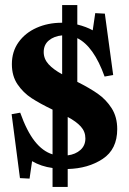

<svg xmlns="http://www.w3.org/2000/svg" viewBox="-20 -660 512 760"><path d="M188 -49V-226Q138 -250 105 -271.5Q72 -293 49.5 -326Q27 -359 27 -406Q27 -456 53.5 -493Q80 -530 125 -550Q170 -570 225 -570H226V-640H286V-563Q322 -554 347 -540L357 -608L395 -606L428 -363L394 -357Q351 -477 286 -509V-336Q334 -312 367 -289Q400 -266 422 -231.5Q444 -197 444 -149Q444 -69 386.5 -31Q329 7 248 9V80H188V5Q143 -1 107 -22L97 47L59 45L26 -208L60 -214Q86 -141 117.5 -101Q149 -61 188 -49ZM226 -366V-520Q194 -517 173.5 -500Q153 -483 153 -454Q153 -427 172 -406Q191 -385 226 -366ZM318 -112Q318 -139 300 -159Q282 -179 248 -197V-45Q279 -49 298.5 -66.5Q318 -84 318 -112Z"/></svg>

Font: Minipax
Style: Bold
Weight: 700
Designer: Raphaël Ronot, Igor Stepanchenko (Cyrillic)
Foundry: steppetype
Version: Version 1.002